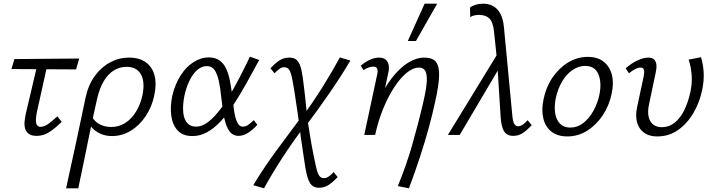

<svg xmlns="http://www.w3.org/2000/svg" viewBox="-20 -731 3871 1040"><path d="M179 5Q150 5 135 -6.5Q120 -18 115.5 -36.5Q111 -55 113.5 -76Q116 -97 120 -116L189 -409H243L179 -120Q175 -98 174.5 -81Q174 -64 180 -54Q186 -44 200 -44Q220 -44 242.5 -60.5Q265 -77 291 -101L314 -71Q281 -38 248.5 -16.5Q216 5 179 5ZM42 -357 58 -411 409 -414 392 -355Z M338 289Q352 225 365 165Q378 105 391 46Q404 -13 416.5 -74Q429 -135 443 -200Q458 -271 493.5 -319.5Q529 -368 577 -393.5Q625 -419 679 -419Q735 -419 770 -393.5Q805 -368 817 -322.5Q829 -277 816 -216Q803 -152 769 -101.5Q735 -51 688 -22.5Q641 6 587 6Q556 6 530.5 -4Q505 -14 486.5 -31Q468 -48 459 -70L479 -98Q494 -70 522.5 -56.5Q551 -43 582 -43Q624 -43 658.5 -65Q693 -87 717 -126.5Q741 -166 752 -217Q766 -289 743 -329Q720 -369 665 -369Q629 -369 597.5 -350Q566 -331 543 -293Q520 -255 507 -200Q495 -147 486.5 -108Q478 -69 470.5 -33Q463 3 454.5 45Q446 87 434 145.5Q422 204 404 289Z M1022 6Q971 6 943 -23.5Q915 -53 908 -102.5Q901 -152 913 -212Q928 -274 957.5 -321Q987 -368 1027.5 -394Q1068 -420 1111 -420Q1147 -420 1169.5 -403.5Q1192 -387 1205 -359Q1218 -331 1225 -295.5Q1232 -260 1237 -220Q1242 -175 1247.5 -135Q1253 -95 1264 -70Q1275 -45 1296 -45Q1311 -45 1325.5 -55.5Q1340 -66 1355 -80L1374 -55Q1355 -33 1327.5 -14Q1300 5 1272 5Q1245 5 1228.5 -13.5Q1212 -32 1202.5 -62Q1193 -92 1188 -128Q1183 -164 1179 -200Q1174 -252 1165.5 -291Q1157 -330 1142.5 -351.5Q1128 -373 1100 -373Q1073 -373 1048.5 -352Q1024 -331 1006 -293.5Q988 -256 978 -208Q969 -160 972.5 -123Q976 -86 993.5 -65.5Q1011 -45 1042 -45Q1070 -45 1098.5 -64Q1127 -83 1156.5 -118Q1186 -153 1215.5 -200.5Q1245 -248 1274.5 -305Q1304 -362 1334 -424L1384 -406Q1348 -339 1313.5 -277.5Q1279 -216 1245 -164Q1211 -112 1175.5 -74Q1140 -36 1102 -15Q1064 6 1022 6Z M1707 286Q1677 286 1661 263.5Q1645 241 1634 177Q1627 127 1617.5 67.5Q1608 8 1602 -50Q1596 -95 1589.5 -137.5Q1583 -180 1577 -220.5Q1571 -261 1564 -297Q1556 -340 1546 -353.5Q1536 -367 1519 -367Q1506 -367 1492 -356.5Q1478 -346 1467 -334L1445 -361Q1471 -389 1494 -404Q1517 -419 1548 -419Q1568 -419 1582 -410Q1596 -401 1605 -377.5Q1614 -354 1620 -311Q1623 -287 1626.5 -260Q1630 -233 1633 -204Q1636 -175 1639 -146.5Q1642 -118 1644 -91Q1655 -19 1666 43.5Q1677 106 1690 164Q1699 206 1708.5 220Q1718 234 1735 234Q1749 234 1763 223.5Q1777 213 1787 201L1809 228Q1784 255 1760.5 270.5Q1737 286 1707 286ZM1410 289 1352 272Q1406 182 1472.5 91Q1539 0 1609 -93L1625 -41Q1563 41 1508.5 125Q1454 209 1410 289ZM1632 -43 1616 -96Q1674 -175 1727 -259.5Q1780 -344 1821 -420L1878 -403Q1827 -317 1763.5 -225Q1700 -133 1632 -43Z M2135 277Q2160 215 2179 160.5Q2198 106 2213 53Q2228 0 2242.5 -55Q2257 -110 2272 -174Q2289 -246 2291.5 -287.5Q2294 -329 2283.5 -347Q2273 -365 2250 -365Q2217 -365 2182 -336Q2147 -307 2114 -256Q2081 -205 2054.5 -139.5Q2028 -74 2012 0H1967Q1991 -99 2026 -177Q2061 -255 2103 -309Q2145 -363 2190 -391Q2235 -419 2278 -419Q2323 -419 2341.5 -395.5Q2360 -372 2358.5 -320.5Q2357 -269 2338 -184Q2322 -109 2301.5 -35Q2281 39 2255 119Q2229 199 2195 289ZM1953 0 2023 -327Q2025 -335 2025.5 -345Q2026 -355 2021 -362.5Q2016 -370 2000 -370Q1988 -370 1974 -364.5Q1960 -359 1949 -351L1934 -375Q1957 -395 1983 -407Q2009 -419 2033 -419Q2059 -419 2071.5 -406Q2084 -393 2086 -373Q2088 -353 2082 -331L2012 0ZM2189 -509 2280 -711H2348L2233 -509Z M2759 5Q2741 5 2726.5 -3.5Q2712 -12 2703.5 -34Q2695 -56 2692 -95L2673 -397L2656 -559Q2651 -611 2631 -630.5Q2611 -650 2578 -650Q2563 -651 2549 -647.5Q2535 -644 2527 -638L2526 -690Q2536 -699 2555.5 -705Q2575 -711 2598 -711Q2625 -711 2648.5 -699.5Q2672 -688 2689 -659Q2706 -630 2710 -580L2755 -106Q2758 -72 2766 -59.5Q2774 -47 2786 -47Q2800 -47 2814 -57.5Q2828 -68 2838 -80L2860 -53Q2835 -26 2812 -10.5Q2789 5 2759 5ZM2406 0 2682 -451 2694 -379 2470 0Z M3053 8Q3000 8 2967 -18Q2934 -44 2923 -89.5Q2912 -135 2924 -192Q2937 -258 2972 -310Q3007 -362 3057 -392.5Q3107 -423 3164 -423Q3216 -423 3249 -397.5Q3282 -372 3294 -327Q3306 -282 3293 -223Q3280 -160 3245.5 -107.5Q3211 -55 3161.5 -23.5Q3112 8 3053 8ZM3069 -40Q3108 -40 3140 -65Q3172 -90 3194.5 -131Q3217 -172 3227 -219Q3240 -285 3221 -329.5Q3202 -374 3149 -374Q3114 -374 3081.5 -352Q3049 -330 3025 -290Q3001 -250 2990 -197Q2977 -126 2998 -83Q3019 -40 3069 -40Z M3540 8Q3477 8 3446.5 -34.5Q3416 -77 3431 -151L3467 -319Q3469 -329 3469.5 -339.5Q3470 -350 3466 -357.5Q3462 -365 3449 -365Q3437 -365 3421 -357Q3405 -349 3387 -334L3369 -361Q3400 -388 3432.5 -403.5Q3465 -419 3492 -419Q3514 -419 3524 -408Q3534 -397 3535.5 -379Q3537 -361 3532 -339L3496 -168Q3483 -108 3502.5 -75Q3522 -42 3565 -42Q3604 -42 3634.5 -66.5Q3665 -91 3686 -133.5Q3707 -176 3719 -230Q3730 -278 3726.5 -324Q3723 -370 3710 -408L3777 -421Q3789 -383 3791.5 -339Q3794 -295 3784 -246Q3770 -177 3736 -119Q3702 -61 3652.5 -26.5Q3603 8 3540 8Z"/></svg>

Font: Ysabeau Office
Style: Italic
Weight: 400
Italic angle: -12°
Designer: Christian Thalmann (Catharsis Fonts)
Version: Version 2.001;gftools[0.9.30]; featfreeze: tnum,lnum,ss02